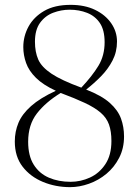

<svg xmlns="http://www.w3.org/2000/svg" viewBox="-20 -757 573 791"><path d="M269 14Q209 14 157 -7.5Q105 -29 73 -70.5Q41 -112 41 -174Q41 -215 56 -251Q71 -287 108 -320Q145 -353 210 -383Q158 -407 128.5 -436Q99 -465 87.5 -497.5Q76 -530 76 -563Q76 -608 97.5 -647.5Q119 -687 162 -712Q205 -737 271 -737Q329 -737 371.5 -716.5Q414 -696 438 -661.5Q462 -627 462 -586Q462 -543 443.5 -507.5Q425 -472 396 -442.5Q367 -413 335 -388Q399 -363 432.5 -333Q466 -303 478.5 -268.5Q491 -234 491 -195Q491 -146 471 -107Q451 -68 418.5 -41Q386 -14 346.5 0Q307 14 269 14ZM271 -8Q312 -8 350.5 -25.5Q389 -43 414 -80.5Q439 -118 439 -176Q439 -216 429 -244Q419 -272 394.5 -293Q370 -314 329.5 -333Q289 -352 230 -374Q168 -336 132 -289.5Q96 -243 96 -173Q96 -115 119 -78.5Q142 -42 181.5 -25Q221 -8 271 -8ZM315 -396Q360 -444 385.5 -486Q411 -528 411 -583Q411 -633 391.5 -662Q372 -691 339 -704Q306 -717 267 -717Q232 -717 199 -704.5Q166 -692 145 -663Q124 -634 124 -585Q124 -543 137.5 -512Q151 -481 192 -453.5Q233 -426 315 -396Z"/></svg>

Font: Literata 60pt ExtraLight
Style: Regular
Weight: 250
Designer: Latin by Veronika Burian and Jose Scaglione. Greek by Irene Vlachou. Cyrillic by Vera Evstafieva.
Foundry: TypeTogether
Version: Version 3.103;gftools[0.9.29]